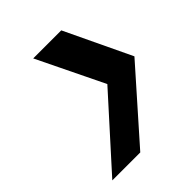

<svg xmlns="http://www.w3.org/2000/svg" viewBox="-171 -707 801 801"><g transform="rotate(-45 230.0 -306.5)"><path d="M193.8 -9.8H28.8L298.3 -308.6L155.3 -603H320.8L460 -310.5Z"/></g></svg>

Font: Tuffy
Style: BoldItalic
Weight: 700
Italic angle: -12°
Designer: Thatcher Ulrich, Karoly Barta, Michael Everson
Version: Version 001.271